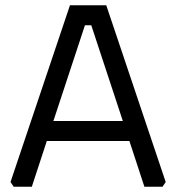

<svg xmlns="http://www.w3.org/2000/svg" viewBox="-20 -710 670 730"><path d="M20 -18 246 -690H384L610 -18L598 0H529L472 -174H158L101 0H32ZM183 -250H447L327 -614H303Z"/></svg>

Font: Oxanium
Style: Regular
Weight: 400
Designer: Severin Meyer
Version: Version 1.001